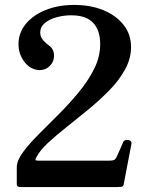

<svg xmlns="http://www.w3.org/2000/svg" viewBox="-20 -758 607 778"><path d="M67 0Q60 0 54 -1.5Q48 -3 48 -12V-80Q48 -107 72.5 -140.5Q97 -174 135.5 -212.5Q174 -251 217 -294Q260 -337 298.5 -383.5Q337 -430 361.5 -479Q386 -528 386 -579Q386 -635 357.5 -665.5Q329 -696 269 -696Q238 -696 209 -688Q180 -680 161.5 -664.5Q143 -649 143 -626Q143 -613 150.5 -601Q158 -589 178 -574Q199 -559 199 -532Q199 -508 182 -491Q165 -474 142 -474Q105 -474 80 -506Q55 -538 55 -579Q55 -625 84.5 -661Q114 -697 165 -717.5Q216 -738 281 -738Q348 -738 399.5 -716.5Q451 -695 481 -657Q511 -619 511 -567Q511 -521 487 -477Q463 -433 424 -393Q385 -353 339.5 -315.5Q294 -278 251 -244Q208 -210 175 -179.5Q142 -149 128 -122Q122 -111 124.5 -109Q127 -107 137 -107Q139 -107 140 -107H418Q419 -107 421 -107Q434 -107 440.5 -109Q447 -111 453 -123Q458 -134 466.5 -153Q475 -172 479 -182Q483 -190 492 -191Q501 -192 508 -187.5Q515 -183 512 -172L481 -10Q479 -2 471.5 -1Q464 0 454 0Q452 0 451 0Z"/></svg>

Font: Zen Old Mincho Black
Style: Regular
Weight: 900
Designer: Yoshimichi Ohira
Foundry: Positype
Version: Version 1.001